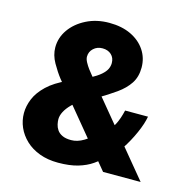

<svg xmlns="http://www.w3.org/2000/svg" viewBox="-103 -781 890 896"><g transform="rotate(15 342.5 -333.5)"><path d="M468.6 0 164.5 -368.2Q143.9 -394.5 123.3 -430.7Q102.7 -467 102.7 -504.1Q102.7 -551 130.5 -590.6Q158.4 -630.2 207.3 -654.9Q256.1 -679.6 317.4 -679.6Q377.9 -679.6 422.4 -658.4Q466.9 -637.1 491.6 -600.1Q516.3 -563.1 516.3 -516.5Q516.3 -471.8 495.4 -439.9Q474.5 -408.1 437.5 -381.8Q400.5 -355.5 351.5 -326.6L295.9 -409.8Q327.9 -427.1 345.4 -442.2Q362.8 -457.3 369.7 -471.6Q376.5 -485.9 376.5 -500.8Q376.5 -526.1 360.2 -541.3Q343.9 -556.5 317.3 -556.5Q291.7 -556.5 274.2 -540.3Q256.7 -524.2 256.7 -500.3Q256.7 -488.7 264.5 -474Q272.3 -459.3 282.5 -445.7Q292.7 -432.1 300.7 -422.8L650.1 0ZM253.9 12.9Q203.9 12.9 164.2 -1.9Q124.6 -16.7 96.9 -42.8Q69.3 -69 55 -101.6Q40.7 -134.3 40.7 -170Q40.7 -204.1 55.3 -239.4Q69.9 -274.7 104.5 -307.7Q139.1 -340.7 198.1 -367.1L289.2 -294.3Q261.8 -278.6 242.5 -259.1Q223.2 -239.6 213.3 -220.4Q203.4 -201.2 203.4 -183.9Q203.4 -173 206.3 -159.5Q209.1 -146 217.5 -133.4Q225.8 -120.8 242.3 -112.8Q258.7 -104.7 285.6 -104.7Q315.8 -104.7 346 -123Q376.2 -141.2 393.5 -162.6L466.5 -73.1Q445.6 -49.8 417.4 -30.2Q389.2 -10.6 349.4 1.2Q309.6 12.9 253.9 12.9ZM455 -210.7Q468.1 -227.9 476.5 -248.1Q484.8 -268.2 488.9 -284.1Q493 -300 493.9 -303.3H604.4Q598.4 -268.2 577.8 -221.9Q557.2 -175.5 530.1 -134.5Z"/></g></svg>

Font: Maven Pro
Style: Regular
Weight: 400
Designer: Joe Prince
Foundry: Joe Prince
Version: Version 2.103